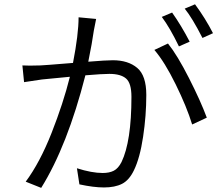

<svg xmlns="http://www.w3.org/2000/svg" viewBox="-20 -866 1040 908"><path d="M987.3 -709 937.5 -686.5Q888.7 -782.2 853.5 -825.2L902.3 -845.7Q951.2 -779.3 987.3 -709ZM877 -668.9 826.2 -646.5Q783.2 -735.4 745.1 -786.1L793.9 -806.6Q836.9 -746.1 877 -668.9ZM351.6 -784.2 434.6 -776.4Q428.7 -745.1 423.8 -721.7Q416 -665 397.5 -574.2Q481.4 -581.1 513.7 -581.1Q585.9 -581.1 628.9 -544.9Q671.9 -508.8 671.9 -417Q671.9 -319.3 656.7 -218.8Q641.6 -118.2 613.3 -60.5Q590.8 -13.7 557.1 3.4Q523.4 20.5 471.7 20.5Q422.9 20.5 355.5 5.9L343.8 -70.3Q414.1 -47.9 465.8 -47.9Q497.1 -47.9 518.1 -58.6Q539.1 -69.3 554.7 -99.6Q601.6 -197.3 601.6 -408.2Q601.6 -472.7 576.2 -494.6Q550.8 -516.6 497.1 -516.6Q463.9 -516.6 383.8 -509.8Q298.8 -176.8 174.8 22.5L101.6 -6.8Q168.9 -97.7 224.1 -237.8Q279.3 -377.9 310.5 -502.9Q286.1 -501 239.7 -496.1Q193.4 -491.2 178.7 -490.2Q166 -488.3 93.8 -477.5L85.9 -556.6Q114.3 -554.7 170.9 -556.6Q181.6 -556.6 325.2 -568.4Q351.6 -704.1 351.6 -784.2ZM710 -629.9 774.4 -660.2Q818.4 -605.5 873.5 -497.1Q928.7 -388.7 958 -309.6L888.7 -277.3Q863.3 -360.4 811 -466.8Q758.8 -573.2 710 -629.9Z"/></svg>

Font: GenEi Gothic M SemiLight
Style: Regular
Weight: 350
Designer: o_tamon (Modified); [Source Han Sans]
Ryoko NISHIZUKA  (kana & ideographs); Paul D. Hunt (Latin, Greek & Cyrillic); Wenl
Version: Version 1.1a;Original Version 1.004